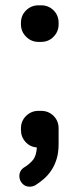

<svg xmlns="http://www.w3.org/2000/svg" viewBox="-20 -543 300 724"><path d="M53 121Q53 99 73 87Q91 76 104 60.5Q117 45 119 13Q93 11 76 -8Q59 -27 59 -53V-59Q59 -87 78.5 -106Q98 -125 125 -125H135Q163 -125 182 -106Q201 -87 201 -59V0Q201 32 193.5 56.5Q186 81 173.5 99.5Q161 118 145.5 131.5Q130 145 114 155Q111 157 105 159Q99 161 92 161Q75 161 64 149Q53 137 53 121ZM59 -457Q59 -485 78.5 -504Q98 -523 125 -523H135Q163 -523 182 -504Q201 -485 201 -457V-451Q201 -424 182 -404.5Q163 -385 135 -385H125Q98 -385 78.5 -404.5Q59 -424 59 -451Z"/></svg>

Font: Varela Round Precious
Style: Medium
Weight: 500
Designer: Joe Prince
Foundry: Joe Prince
Version: Version 1.000